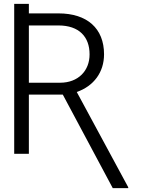

<svg xmlns="http://www.w3.org/2000/svg" viewBox="-20 -797 741 995"><path d="M564.3 177.9H644.5V173.3L377.8 -320.3C465.9 -350.9 519.2 -422.6 519.2 -515.6C519.2 -649.9 431.5 -727.6 283 -727.6H129.6V-777H53.6V0H129.6V-306.8H305.4ZM129.6 -368.3V-665.1H283C390.3 -665.1 444.2 -605.8 444.2 -515.6C444.6 -430.4 385.3 -368.3 291.5 -368.3Z"/></svg>

Font: Karasuma Gothic
Style: Light
Weight: 300
Designer: Rasmus Andersson / Ryoko Nishizuka
Foundry: rsms
Version: Version 1.00